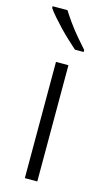

<svg xmlns="http://www.w3.org/2000/svg" viewBox="-120 -808 472 849"><g transform="rotate(15 116.5 -383.0)"><path d="M145 0H88V-532H145ZM78 -766Q91 -745 111 -717Q131 -689 154 -662Q177 -635 195 -615V-606H155Q137 -622 116 -641.5Q95 -661 75 -682Q55 -703 38 -722.5Q21 -742 10 -758V-766Z"/></g></svg>

Font: Noto Sans Hebrew Light
Style: Regular
Weight: 300
Designer: Monotype Design Team
Foundry: Monotype Imaging Inc.
Version: Version 2.003